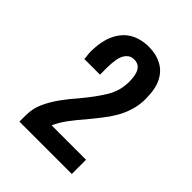

<svg xmlns="http://www.w3.org/2000/svg" viewBox="-121 -858 477 477"><g transform="rotate(45 117.5 -619.5)"><path d="M28 -440V-462Q28 -486 37.5 -507Q47 -528 61.5 -548Q76 -568 92 -586Q118 -617 134.5 -644Q151 -671 151 -703Q151 -727 143.5 -739Q136 -751 120 -751Q108 -751 100 -742Q92 -733 89.5 -718.5Q87 -704 87 -688V-664H32Q32 -669 31 -675.5Q30 -682 30 -686Q30 -725 42 -750Q54 -775 75 -787Q96 -799 125 -799Q150 -799 169.5 -788.5Q189 -778 199.5 -757Q210 -736 210 -701Q210 -680 204 -660.5Q198 -641 188 -624Q178 -607 165.5 -591.5Q153 -576 141 -561Q126 -544 112.5 -526Q99 -508 91 -490H212V-440Z"/></g></svg>

Font: Archivo ExtraCondensed Medium
Style: Regular
Weight: 500
Width: 2
Designer: Hector Gatti
Foundry: Omnibus-Type
Version: Version 2.001